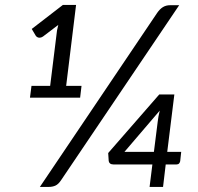

<svg xmlns="http://www.w3.org/2000/svg" viewBox="-20 -736 778 756"><path d="M638.5 -138H693.5L689.5 -101.5Q688.5 -96 685 -92.2Q681.5 -88.5 675 -88.5H632.5L622 0H569L580 -88.5H426.5Q418 -88.5 413.2 -92.5Q408.5 -96.5 408 -102.5L406 -133.5L607 -364H666.5ZM220.5 -26.5Q210 -10.5 198.2 -5.2Q186.5 0 172 0H137L599 -685.5Q609 -700 621.2 -707.8Q633.5 -715.5 650 -715.5H685.5ZM104 -398H177.5L204.5 -616L209.5 -638L149 -592Q142 -587.5 136 -587.5Q130.5 -587.5 126.8 -589.8Q123 -592 121 -595L105 -622L227.5 -716.5H279.5L240.5 -398H301L295.5 -351.5H98ZM601 -257Q602 -266.5 604 -277.5Q606 -288.5 609 -300.5L470 -138H586Z"/></svg>

Font: LatoHex
Style: Italic
Weight: 400
Italic angle: -7°
Designer: Lukasz Dziedzic
Foundry: tyPoland Lukasz Dziedzic
Version: Version 1.104; Western+Polish opensource